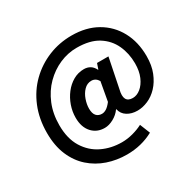

<svg xmlns="http://www.w3.org/2000/svg" viewBox="-176 -861 1246 1225"><g transform="rotate(-30 447.0 -248.5)"><path d="M424 169Q349 169 281.5 146Q214 123 161.5 76.5Q109 30 79 -40.5Q49 -111 49 -205Q49 -309 84 -394Q119 -479 181 -539.5Q243 -600 323.5 -633Q404 -666 495 -666Q602 -666 680.5 -621Q759 -576 802 -496.5Q845 -417 845 -313Q845 -245 824.5 -194Q804 -143 771.5 -108.5Q739 -74 699.5 -57Q660 -40 622 -40Q579 -40 547.5 -59.5Q516 -79 508 -116H506Q485 -86 451 -67.5Q417 -49 386 -49Q328 -49 292 -89Q256 -129 256 -198Q256 -243 271 -286Q286 -329 313 -364Q340 -399 376.5 -420Q413 -441 456 -441Q481 -441 500.5 -429.5Q520 -418 533 -392H535L549 -433H633L589 -216Q566 -125 636 -125Q666 -125 694 -147.5Q722 -170 740 -211.5Q758 -253 758 -310Q758 -383 729.5 -445Q701 -507 641 -544.5Q581 -582 484 -582Q419 -582 358 -555.5Q297 -529 248 -480Q199 -431 170.5 -362Q142 -293 142 -209Q142 -110 182.5 -44.5Q223 21 289.5 53Q356 85 435 85Q475 85 516 74Q557 63 589 46L619 121Q531 169 424 169ZM415 -136Q431 -136 448 -146.5Q465 -157 485 -183L510 -322Q492 -353 460 -353Q429 -353 406 -329.5Q383 -306 371 -271.5Q359 -237 359 -206Q359 -170 374 -153Q389 -136 415 -136Z"/></g></svg>

Font: Assistant
Style: Bold
Weight: 700
Designer: Hebrew By Ben Nathan, Latin by Paul Hunt
Version: Version 3.000